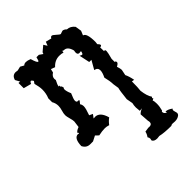

<svg xmlns="http://www.w3.org/2000/svg" viewBox="-188 -532 820 820"><g transform="rotate(-45 222.0 -122.0)"><path d="M359.9 195.8Q317.4 195.8 292.5 189.9L279.3 191.4Q260.3 191.4 255.4 179.7L257.3 170.9Q257.3 164.1 252.9 158.2Q261.2 147 263.7 134.8L284.2 131.8L290.5 132.3Q305.7 132.3 305.7 118.7Q305.7 114.7 304.2 109.9L301.3 68.4Q307.6 60.5 323.7 53.7L309.6 55.2L307.6 33.2Q307.6 20.5 310.5 9.3L305.2 -19.5Q310.1 -66.4 314 -79.1L310.1 -104.5Q309.6 -125.5 302.7 -152.3Q313 -172.9 313 -186Q313 -202.6 294.9 -205.6L317.4 -245.1H304.2L293.9 -293.5Q300.3 -288.6 304.7 -288.6Q309.6 -288.6 309.6 -294.9Q312 -296.9 312 -299.3Q312 -301.3 310.1 -303.2L302.2 -301.8Q291.5 -301.8 291.5 -314.9L293 -326.2Q284.7 -357.4 263.7 -357.4Q259.8 -357.4 256.3 -360.4L254.9 -351.1Q246.6 -354.5 232.4 -354.5Q205.1 -354.5 185.5 -332.5L167 -339.4L163.1 -322.8Q147.9 -313.5 147.9 -299.3L148.9 -291.5Q138.2 -272 138.2 -263.2H144Q142.6 -260.3 142.6 -258.8Q142.6 -257.8 143.8 -257.1Q145 -256.3 146.7 -254.9Q148.4 -253.4 148.4 -250Q149.9 -247.6 149.9 -245.6Q149.9 -244.1 148.2 -242.7Q146.5 -241.2 146.5 -237.8Q146.5 -225.1 155.3 -205.6Q144 -180.2 144 -171.9Q144 -161.6 150.9 -161.6L154.8 -162.1L159.7 -158.7L148.9 -145Q154.3 -138.2 154.3 -127.4Q154.3 -115.2 143.1 -84.5L158.7 -77.1L146.5 -61L151.4 -62.5Q152.3 -60.5 153.3 -60.5Q154.3 -60.5 155.8 -62Q185.1 -62 197.3 -17.6Q184.6 -8.8 173.8 5.9Q161.1 2 151.4 2Q134.3 2 112.8 6.8L99.6 -5.9L75.7 6.3H59.1Q36.6 6.3 26.4 -15.1Q27.8 -61.5 52.7 -61.5L56.2 -59.6L59.1 -63.5L54.7 -64.9Q54.7 -73.2 75.7 -81.1L79.6 -110.8Q79.6 -118.7 75.2 -134Q70.8 -149.4 70.8 -156.7Q70.8 -167.5 75 -180.9Q79.1 -194.3 79.1 -205.6Q79.1 -221.7 70.8 -235.8V-258.8Q79.6 -279.8 79.6 -303.2Q79.6 -319.8 72.8 -344.7L80.1 -355Q75.2 -364.3 70.8 -364.3Q66.4 -364.3 62.5 -354.5L27.3 -363.8V-395.5L36.6 -394.5L25.4 -415Q31.2 -437 51.3 -437L63 -435.5L81.1 -439.9L97.7 -430.7Q102.5 -436.5 112.8 -436.5Q122.1 -436.5 136.2 -430.7Q145 -399.9 151.4 -399.9Q155.3 -399.9 159.2 -418.9H173.8L189.9 -407.7L192.9 -415.5L217.3 -436L227.5 -419.9L234.4 -437.5L260.7 -430.7Q264.2 -438 270 -438Q274.9 -438 286.9 -426.8Q298.8 -415.5 303.2 -415.5L317.4 -420.4Q326.2 -420.4 335.4 -411.1Q356 -410.2 369.6 -392.1L374 -364.3L365.7 -344.2Q383.8 -340.8 383.8 -287.1L382.3 -274.9Q390.6 -266.6 390.6 -262.2Q390.6 -256.8 381.3 -256.3L381.8 -232.9L385.3 -233.9Q389.6 -233.9 389.6 -225.6Q389.6 -217.8 381.3 -187V-168.5Q387.7 -168 387.7 -160.6Q387.7 -154.3 373.5 -147Q378.9 -130.9 378.9 -123L373.5 -96.7Q381.3 -81.5 386.2 -55.7L374.5 -57.6Q374.5 -19.5 372.1 -3.4Q376.5 32.2 388.7 48.8L384.8 54.2L388.7 57.6L379.4 63Q382.8 69.3 382.8 85Q382.8 102.5 377.4 121.6Q373.5 122.6 373.5 126Q373.5 137.2 386.7 142.1L384.8 134.8Q398.4 134.8 415.5 147.5Q411.6 148.9 411.6 156.2L416 173.3Q416 180.7 410.6 185.1Q399.9 193.4 384.3 193.4Q379.9 193.4 376.2 192.9Q372.6 192.4 370.1 192.4Q362.3 192.4 359.9 195.8Z"/></g></svg>

Font: Truetypewriter PolyglOTT
Style: Regular
Weight: 400
Designer: Sergey Beatoff a.k.a. Sam_T
Version: Version 3.76